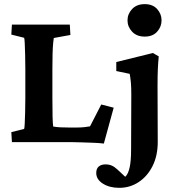

<svg xmlns="http://www.w3.org/2000/svg" viewBox="-20 -693 858 936"><path d="M486.3 6.8Q461.9 3.9 432.6 2.9Q403.3 2 377 1Q350.6 0 334 0H38.1L35.2 -48.8L97.7 -64.5Q99.6 -69.3 100.6 -91.3Q101.6 -113.3 102.5 -146Q103.5 -178.7 103.5 -214.8V-358.4Q103.5 -396.5 102.5 -428.7Q101.6 -460.9 100.6 -482.4Q99.6 -503.9 97.7 -508.8L35.2 -524.4L38.1 -573.2H320.3L323.2 -522.5L242.2 -507.8Q241.2 -504.9 239.3 -484.4Q237.3 -463.9 236.3 -431.2Q235.4 -398.4 235.4 -358.4V-214.8Q235.4 -157.2 236.3 -123Q237.3 -88.9 239.3 -76.2Q255.9 -73.2 273.9 -72.3Q292 -71.3 317.4 -71.3H353.5Q375 -71.3 391.6 -73.2Q408.2 -75.2 418.9 -77.1L473.6 -183.6L534.2 -168ZM561.5 222.7Q513.7 222.7 481.4 202.1Q449.2 181.6 449.2 150.4Q449.2 128.9 461.4 118.7Q473.6 108.4 494.1 108.4Q511.7 108.4 524.9 114.3Q538.1 120.1 551.8 132.8L607.4 184.6L564.5 178.7Q580.1 178.7 592.3 167Q604.5 155.3 611.8 124Q619.1 92.8 619.1 35.2L620.1 -232.4Q620.1 -266.6 618.2 -289.1Q616.2 -311.5 612.3 -333L546.9 -346.7V-390.6L725.6 -434.6L753.9 -418Q751 -389.6 749.5 -356.9Q748 -324.2 748 -273.4L749 -1Q749 66.4 723.6 116.7Q698.2 167 655.8 194.8Q613.3 222.7 561.5 222.7ZM685.5 -514.6Q646.5 -514.6 624 -538.6Q601.6 -562.5 601.6 -593.8Q601.6 -625 624 -648.9Q646.5 -672.9 685.5 -672.9Q724.6 -672.9 746.1 -648.9Q767.6 -625 767.6 -593.8Q767.6 -562.5 746.1 -538.6Q724.6 -514.6 685.5 -514.6Z"/></svg>

Font: Crimson Pro
Style: Bold
Weight: 700
Designer: Jacques Le Bailly
Foundry: Baron von Fonthausen
Version: Version 1.003